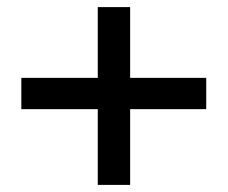

<svg xmlns="http://www.w3.org/2000/svg" viewBox="-20 -520 640 540"><path d="M560 -301V-213H346V0H255V-213H40V-301H255V-500H346V-301Z"/></svg>

Font: Fivo Sans Med
Style: Regular
Weight: 450
Designer: Alexander Slobzheninov
Foundry: Alexander Slobzheninov
Version: 1.0